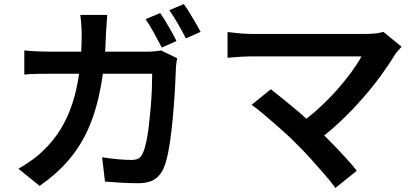

<svg xmlns="http://www.w3.org/2000/svg" viewBox="-20 -860 2040 940"><path d="M764 -796Q777 -778 792 -753Q807 -728 821 -703Q835 -678 844 -659L772 -627Q756 -658 734.5 -697.5Q713 -737 693 -766ZM880 -840Q894 -821 909 -796Q924 -771 938.5 -746.5Q953 -722 962 -704L890 -672Q874 -704 851.5 -743Q829 -782 809 -810ZM505 -787Q504 -770 502 -744Q500 -718 499 -700Q495 -550 473.5 -435Q452 -320 413 -231.5Q374 -143 314.5 -74.5Q255 -6 174 50L70 -34Q99 -50 132.5 -73.5Q166 -97 194 -125Q242 -171 277 -228Q312 -285 334.5 -354Q357 -423 368.5 -508Q380 -593 380 -698Q380 -709 379 -725.5Q378 -742 376.5 -758.5Q375 -775 373 -787ZM847 -575Q845 -562 843 -547Q841 -532 841 -523Q840 -492 837.5 -442.5Q835 -393 830.5 -335.5Q826 -278 819.5 -220.5Q813 -163 803.5 -114.5Q794 -66 781 -36Q765 0 736 18.5Q707 37 659 37Q617 37 574 34.5Q531 32 494 29L480 -90Q518 -84 555.5 -80.5Q593 -77 623 -77Q647 -77 659.5 -85Q672 -93 680 -112Q689 -132 696.5 -167Q704 -202 709 -246Q714 -290 718 -336Q722 -382 723.5 -424.5Q725 -467 725 -499H226Q199 -499 164 -498.5Q129 -498 99 -495V-613Q129 -610 163 -608.5Q197 -607 225 -607H697Q716 -607 734.5 -608.5Q753 -610 769 -613Z M1946 -631Q1937 -621 1928.5 -611.5Q1920 -602 1914 -593Q1885 -545 1844.5 -489.5Q1804 -434 1754 -377Q1704 -320 1647.5 -266.5Q1591 -213 1531 -169L1442 -251Q1494 -287 1541.5 -330.5Q1589 -374 1629 -419Q1669 -464 1700 -506.5Q1731 -549 1750 -584Q1731 -584 1696.5 -584Q1662 -584 1616.5 -584Q1571 -584 1521 -584Q1471 -584 1421.5 -584Q1372 -584 1328.5 -584Q1285 -584 1252.5 -584Q1220 -584 1205 -584Q1185 -584 1163.5 -582.5Q1142 -581 1123 -579.5Q1104 -578 1094 -577V-703Q1107 -702 1126.5 -699.5Q1146 -697 1167 -695.5Q1188 -694 1205 -694Q1218 -694 1249.5 -694Q1281 -694 1325 -694Q1369 -694 1420 -694Q1471 -694 1523 -694Q1575 -694 1623.5 -694Q1672 -694 1710.5 -694Q1749 -694 1771 -694Q1826 -694 1857 -704ZM1434 -153Q1412 -176 1383 -202.5Q1354 -229 1322.5 -256.5Q1291 -284 1262.5 -307.5Q1234 -331 1212 -347L1306 -423Q1325 -408 1352.5 -386Q1380 -364 1412 -337.5Q1444 -311 1476 -282.5Q1508 -254 1537 -227Q1569 -196 1604.5 -159.5Q1640 -123 1672 -88Q1704 -53 1727 -24L1622 60Q1602 32 1570 -5Q1538 -42 1502.5 -81.5Q1467 -121 1434 -153Z"/></svg>

Font: Noto Sans JP SemiBold
Style: Regular
Weight: 600
Designer: Ryoko NISHIZUKA  (kana, bopomofo & ideographs); Paul D. Hunt (Latin, Greek & Cyrillic); Sandoll Communications , Soo-you
Foundry: Adobe
Version: Version 2.004-H2;hotconv 1.0.118;makeotfexe 2.5.65603